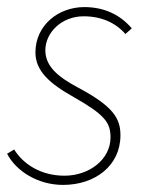

<svg xmlns="http://www.w3.org/2000/svg" viewBox="-20 -510 424 542"><path d="M158 12C248 12 320 -42 320 -128C320 -176 300 -210 198 -264C142 -294 108 -324 108 -368C108 -418 154 -464 216 -464C266 -464 306 -446 334 -414L352 -430C318 -470 272 -490 218 -490C144 -490 80 -438 80 -362C80 -310 120 -274 188 -236C276 -186 292 -164 292 -122C292 -60 232 -14 162 -14C96 -14 46 -46 20 -88L0 -76C26 -26 88 12 158 12Z"/></svg>

Font: Source Sans Pro ExtraLight
Style: Italic
Weight: 200
Italic angle: -11°
Designer: Paul D. Hunt
Foundry: Adobe Systems Incorporated
Version: Version 3.006;hotconv 1.0.111;makeotfexe 2.5.65597